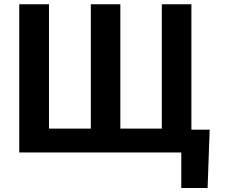

<svg xmlns="http://www.w3.org/2000/svg" viewBox="-20 -732 1095 922"><path d="M72.4 -711.6H215.2V-114.3H416.2V-711.6H557.9V-114.3H757.1V-711.6H899.1V-109.4H986.9L976.9 170.8H850.5V0H72.4Z"/></svg>

Font: Interface
Style: Bold
Weight: 700
Designer: Rasmus Andersson
Foundry: rsms
Version: Version 1.8